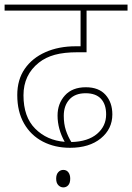

<svg xmlns="http://www.w3.org/2000/svg" viewBox="-20 -642 574 834"><path d="M284 0Q218 0 166 -27Q114 -54 84.5 -105.5Q55 -157 55 -229Q55 -296 87.5 -343Q120 -390 177.5 -415.5Q235 -441 309 -441H330V-596H0V-622H534V-596H356V-415H317Q258 -415 218 -404Q178 -393 149 -370Q82 -317 82 -228Q82 -134 133 -83Q184 -32 261 -26Q230 -82 230 -140Q230 -192 262 -227.5Q294 -263 353 -263Q409 -263 438.5 -230Q468 -197 468 -145Q468 -82 418 -41Q368 0 284 0ZM257 -139Q257 -104 266 -76.5Q275 -49 290 -25Q362 -27 401.5 -60.5Q441 -94 441 -145Q441 -189 418.5 -213Q396 -237 352 -237Q306 -237 281.5 -210Q257 -183 257 -139ZM224 134Q224 116 233 106Q242 96 255 96Q269 96 277 106.5Q285 117 285 134Q285 153 276.5 162.5Q268 172 255 172Q243 172 233.5 162.5Q224 153 224 134Z"/></svg>

Font: Noto Sans Devanagari Thin
Style: Regular
Weight: 100
Designer: Jelle Bosma - Monotype Design Team
Foundry: Monotype Imaging Inc.
Version: Version 2.004; ttfautohint (v1.8.4.7-5d5b)